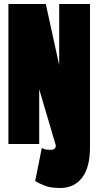

<svg xmlns="http://www.w3.org/2000/svg" viewBox="-20 -720 492 960"><path d="M22 0V-700H209L276 -394V-700H430V16Q430 117 390.5 168.5Q351 220 280 220Q235 220 206.5 209.5Q178 199 156 185L189 20Q203 27 213 28Q223 29 233 29Q259 29 259 8V7L176 -274V0Z"/></svg>

Font: Georama ExtraCondensed Black
Style: Regular
Weight: 900
Width: 2
Designer: Jean-Baptiste Levee
Foundry: Production Type
Version: Version 1.000